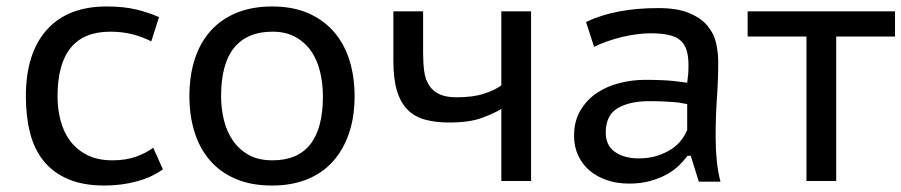

<svg xmlns="http://www.w3.org/2000/svg" viewBox="-20 -560 2789 594"><path d="M484 -36Q449 -11 402 1.5Q355 14 303 14Q237 14 190.5 -6Q144 -26 115 -62Q86 -98 73 -149Q60 -200 60 -262Q60 -395 124.5 -467.5Q189 -540 310 -540Q363 -540 402 -530.5Q441 -521 472 -507L448 -432Q421 -446 389.5 -454Q358 -462 321 -462Q158 -462 158 -262Q158 -224 167 -188.5Q176 -153 196 -125.5Q216 -98 248.5 -81Q281 -64 328 -64Q370 -64 401.5 -75.5Q433 -87 454 -103Z M566 -262Q566 -327 583 -378.5Q600 -430 633 -466Q666 -502 713.5 -521Q761 -540 822 -540Q886 -540 934 -519Q982 -498 1014 -460.5Q1046 -423 1061.5 -372.5Q1077 -322 1077 -262Q1077 -198 1059.5 -147Q1042 -96 1009.5 -60Q977 -24 929.5 -5Q882 14 822 14Q756 14 708 -7Q660 -28 628.5 -65Q597 -102 581.5 -152.5Q566 -203 566 -262ZM664 -262Q664 -225 672.5 -189.5Q681 -154 700 -126Q719 -98 749 -81Q779 -64 823 -64Q979 -64 979 -262Q979 -301 970.5 -337Q962 -373 943.5 -400.5Q925 -428 895 -445Q865 -462 823 -462Q745 -462 704.5 -412.5Q664 -363 664 -262Z M1289 -525V-396Q1289 -364 1292.5 -339Q1296 -314 1307.5 -296Q1319 -278 1339.5 -268.5Q1360 -259 1393 -259Q1444 -259 1478.5 -270.5Q1513 -282 1531 -296V-525H1623V0H1531V-223Q1512 -211 1473 -196Q1434 -181 1369 -181Q1327 -181 1294.5 -190Q1262 -199 1240.5 -221Q1219 -243 1208 -279.5Q1197 -316 1197 -371V-525Z M1793 -492Q1883 -535 2016 -535Q2076 -535 2112.5 -519.5Q2149 -504 2169 -480Q2189 -456 2195.5 -426.5Q2202 -397 2202 -368Q2202 -313 2198 -257.5Q2194 -202 2194 -137Q2194 -99 2197.5 -63.5Q2201 -28 2209 2H2142L2117 -78H2107Q2096 -63 2080 -47.5Q2064 -32 2042 -20Q2020 -8 1991.5 0Q1963 8 1926 8Q1889 8 1858 -2.5Q1827 -13 1804.5 -32Q1782 -51 1769 -78.5Q1756 -106 1756 -140Q1756 -185 1775.5 -218Q1795 -251 1826 -272Q1857 -293 1896.5 -303Q1936 -313 1975 -313Q2006 -313 2027.5 -312Q2049 -311 2063.5 -309.5Q2078 -308 2088 -306.5Q2098 -305 2106 -304Q2108 -319 2109 -330Q2110 -341 2110 -358Q2110 -386 2104 -405Q2098 -424 2084.5 -435.5Q2071 -447 2048 -452Q2025 -457 1992 -457Q1973 -457 1950 -454Q1927 -451 1904 -445.5Q1881 -440 1858.5 -432Q1836 -424 1818 -415ZM2106 -238Q2098 -239 2089 -241Q2080 -243 2066.5 -244Q2053 -245 2034.5 -246Q2016 -247 1989 -247Q1927 -247 1890.5 -225Q1854 -203 1854 -150Q1854 -110 1882.5 -90Q1911 -70 1956 -70Q1989 -70 2014.5 -78.5Q2040 -87 2058.5 -99.5Q2077 -112 2088.5 -127.5Q2100 -143 2106 -158Z M2749 -447H2567V0H2475V-447H2293V-525H2749Z"/></svg>

Font: PT Sans Caption
Style: Regular
Weight: 400
Designer: A.Korolkova, O.Umpeleva, V.Yefimov
Foundry: ParaType Ltd
Version: Version 2.004W OFL